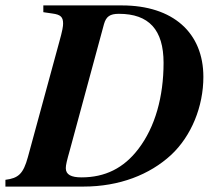

<svg xmlns="http://www.w3.org/2000/svg" viewBox="-66 -689 808 709"><path d="M94 -669V-644L128 -639C158 -635 167 -626 167 -602C167 -592 165 -577 152 -531L37 -109C20 -47 2 -31 -46 -25V0H242C375 0 487 -44 566 -117C641 -187 685 -296 685 -405C685 -568 573 -669 384 -669ZM318 -600C326 -628 340 -638 373 -638C484 -638 538 -579 538 -457C538 -332 507 -220 445 -139C391 -68 322 -34 235 -34C197 -34 177 -44 177 -68C177 -80 181 -96 192 -135Z"/></svg>

Font: XITS
Style: Bold Italic
Weight: 700
Italic angle: -16.33°
Designer: MicroPress Inc., with final additions and corrections provided by Coen Hoffman, Elsevier (retired)
Version: Version 1.105